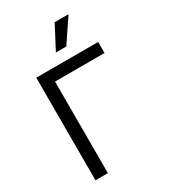

<svg xmlns="http://www.w3.org/2000/svg" viewBox="-230 -1072 1036 1179"><g transform="rotate(-30 287.5 -483.0)"><path d="M527 -727.3H88.1V0H176.1V-649.1H527ZM269.9 -801.1H343.8L454.5 -965.9H356.5Z"/></g></svg>

Font: Karasuma Gothic
Style: Regular
Weight: 400
Designer: Rasmus Andersson, Ryoko Nishizuka
Foundry: Genbu
Version: Version 1.00